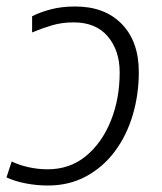

<svg xmlns="http://www.w3.org/2000/svg" viewBox="-26 -562 499 592"><path d="M122 10Q87 10 53.5 3.5Q20 -3 -6 -15L10 -64Q33 -53 62 -46.5Q91 -40 121 -40Q189 -40 238.5 -80.5Q288 -121 315.5 -189Q343 -257 343 -339Q343 -406 306.5 -449.5Q270 -493 201 -493Q165 -493 134.5 -484Q104 -475 73 -462V-512Q99 -525 132 -533.5Q165 -542 206 -542Q297 -542 349.5 -488Q402 -434 402 -340Q402 -270 383 -206.5Q364 -143 327.5 -94.5Q291 -46 239 -18Q187 10 122 10Z"/></svg>

Font: Noto Sans Light
Style: Italic
Weight: 300
Italic angle: -12°
Designer: Monotype Design Team
Foundry: Monotype Imaging Inc.
Version: Version 2.013; ttfautohint (v1.8.4.7-5d5b)